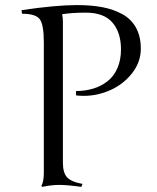

<svg xmlns="http://www.w3.org/2000/svg" viewBox="-20 -729 620 757"><path d="M228 -642.1V-87.9Q228 -48.3 244.1 -30.3Q260.3 -12.2 305.2 -3.9L300.8 7.8Q245.1 0 212.9 0Q184.1 0 146 7.8L143.1 2.9Q152.8 -11.2 152.8 -48.8V-562Q152.8 -631.3 137 -653.1Q121.1 -674.8 66.9 -674.8L64.9 -689Q200.7 -709 283.2 -709Q339.8 -709 383.5 -700.7Q427.2 -692.4 462.4 -673.1Q497.6 -653.8 516.4 -619.6Q535.2 -585.4 535.2 -537.1Q535.2 -483.9 500.7 -440.2Q466.3 -396.5 415.3 -373.8Q364.3 -351.1 311 -351.1Q290 -351.1 279.8 -353V-370.1Q316.9 -370.1 348.4 -379.9Q379.9 -389.6 404.5 -409.2Q429.2 -428.7 443.1 -460.7Q457 -492.7 457 -534.2Q457 -601.1 423.3 -640.1Q389.6 -679.2 317.9 -679.2Q265.1 -679.2 225.1 -672.9Q228 -658.2 228 -642.1Z"/></svg>

Font: Junge
Style: Regular
Weight: 400
Designer: Alexei Vanyashin
Foundry: Cyreal (www.cyreal.org)
Version: Version 1.002